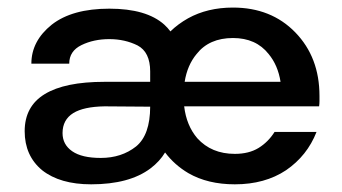

<svg xmlns="http://www.w3.org/2000/svg" viewBox="-20 -475 900 505"><path d="M62.5 -307.6H162.1C162.1 -329.8 172.9 -346 194.3 -356.4C215.8 -366.9 240.2 -372.1 267.6 -372.1C294.9 -372.1 319.7 -366.5 341.8 -355.5C363.9 -343.8 375 -321 375 -287.1V-259.8H254.9C185.2 -259.8 132.8 -249 97.7 -227.5C62.5 -206.1 44.9 -173.5 44.9 -129.9C44.9 -86.9 60.2 -52.7 90.8 -27.3C122.1 -2.6 165 9.8 219.7 9.8C286.8 9.8 338.9 -4.2 376 -32.2C392.2 -44.5 404.9 -58.4 414.2 -74C430.8 -52 451.3 -33.8 475.6 -19.5C509.4 0 550.1 9.8 597.7 9.8C650.4 9.8 695.3 -2.6 732.4 -27.3C769.5 -52.7 796.2 -86.3 812.5 -127.9H755.9H720.7H714.8H702.1C691.1 -110.4 677.1 -96.4 660.2 -85.9C643.2 -75.5 622.4 -70.3 597.7 -70.3C556.6 -70.3 523.8 -84 499 -111.3C479.9 -133.6 468.4 -161.6 464.4 -195.3H720.7H767.6H781.3H819.3C820 -199.9 820.3 -204.4 820.3 -209V-222.7C820.3 -290.4 799.2 -346 756.8 -389.7C714.5 -433.3 659.8 -455.1 592.8 -455.1C547.9 -455.1 508.5 -445.6 474.6 -426.8C457.2 -417 441.7 -405.6 428.2 -392.4C423.4 -398.9 418 -404.9 412.1 -410.2C380.9 -438.2 332.7 -452.2 267.6 -452.2C202.5 -452.2 152 -438.2 116.2 -410.2C80.4 -381.5 62.5 -347.3 62.5 -307.6ZM375 -194.4C374.9 -144.8 362.5 -109.9 337.9 -89.8C312.5 -69.7 281.6 -59.6 245.1 -59.6C211.9 -59.6 186.9 -65.4 169.9 -77.2C153 -88.9 144.5 -104.8 144.5 -125C144.5 -148.4 154 -166 172.9 -177.7C191.1 -188.8 218.4 -194.7 254.9 -195.3C308.3 -194.8 348.4 -194.5 375 -194.4ZM717.9 -259.8H465.7C470.3 -289 480.8 -313.4 497.1 -333C519.2 -361 551.1 -375 592.8 -375C633.1 -375 664.4 -361 686.5 -333C702.8 -313.4 713.3 -289 717.9 -259.8Z"/></svg>

Font: Helmet
Style: Regular
Weight: 400
Designer: Carl Enlund
Version: 1.0